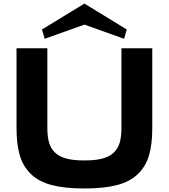

<svg xmlns="http://www.w3.org/2000/svg" viewBox="-20 -1049 951 1083"><path d="M73.2 -776.9H247.1V-326.2Q247.1 -276.9 257.1 -243.7Q267.1 -210.4 291.3 -187.5Q315.4 -164.6 355.5 -154.3Q395.5 -144 456.1 -144Q516.6 -144 556.6 -154.3Q596.7 -164.6 620.8 -187.5Q645 -210.4 655 -243.7Q665 -276.9 665 -326.2V-776.9H838.9V-326.2Q838.9 -234.4 820.6 -172.6Q802.2 -110.8 758.1 -67.6Q713.9 -24.4 640.1 -5.1Q566.4 14.2 456.1 14.2Q345.7 14.2 272 -5.1Q198.2 -24.4 154.1 -67.6Q109.9 -110.8 91.6 -172.6Q73.2 -234.4 73.2 -326.2ZM216.8 -882.8 456.1 -1028.8 694.8 -882.8 680.2 -830.1 456.1 -910.2 231.9 -830.1Z"/></svg>

Font: Sporting Grotesque
Style: Gras
Weight: 700
Designer: Lucas LE BIHAN
Foundry: Lucas LE BIHAN
Version: Version 1.001